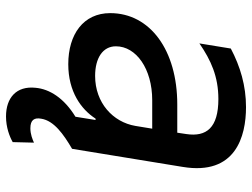

<svg xmlns="http://www.w3.org/2000/svg" viewBox="-116 -477 802 610"><g transform="rotate(90 285.0 -172.0)"><path d="M320.3 -552.6C252.1 -552.6 191.4 -534.4 134.2 -504.3L117.9 -404.5C171.5 -441.4 223.4 -464.8 294.7 -464.8C386 -464.8 415.5 -426.8 405.9 -362.9L401.6 -334.2H311.8C139.6 -334.2 21.7 -247.9 21.7 -121.1C21.7 -35.9 89.1 12.1 183.9 12.1C271.3 12.1 327.4 -28.8 356.9 -74.6H361.2L350.9 -10.7C291.5 25.6 262.8 71.7 258.9 116.1C252.5 176.8 290.5 209.9 350.1 209.9C384.9 209.9 414.1 198.5 431.5 188.6L433.2 121.1C422.6 125.7 407 132.5 387.4 132.5C360.8 132.5 353 119.7 357.2 97.7C363.6 57.9 405.5 27.7 452.8 0L510.3 -351.6C538 -519.9 413 -552.6 320.3 -552.6ZM221.2 -73.2C164.8 -73.2 127.1 -97.3 127.1 -139.2C127.1 -203.8 198.9 -254.6 298.3 -254.6H388.8L380 -201C367.9 -130 306.8 -73.2 221.2 -73.2Z"/></g></svg>

Font: TID UI Medium
Style: Italic
Weight: 500
Italic angle: -9.39999°
Designer: The TID Project Authors
Foundry: Bakken & Bæck
Version: Version 1.001;hotconv 1.0.109;makeotfexe 2.5.65596